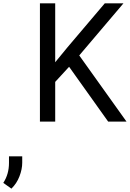

<svg xmlns="http://www.w3.org/2000/svg" viewBox="-157 -731 781 1154"><path d="M493.2 0 258.3 -329.6 174.8 -238.8V0H83V-710.9H174.8V-356.9L249.5 -447.8L472.7 -710.9H585L319.3 -397.9L603.5 0ZM-103 248.5V208.5H-23.4V247.1Q-23.4 285.6 -40 328.9Q-56.6 372.1 -88.4 402.8L-137.2 368.2Q-103 315.9 -103 248.5Z"/></svg>

Font: Robert Sans Medium
Style: Regular
Weight: 500
Designer: Christian Robertson (extended by Adam Twardoch)
Foundry: Google
Version: Version 12.135;April 2, 2019;FontCreator 11.5.0.2425 64-bit;